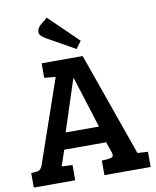

<svg xmlns="http://www.w3.org/2000/svg" viewBox="-97 -981 856 1055"><g transform="rotate(-10 331.0 -453.5)"><path d="M68 -112 229 -578 166 -584V-665H395L599 -88H600L657 -85V0H399V-81L437 -84Q454 -86 460 -92Q466 -98 461 -114L440 -176H206L176 -88L236 -85V0H5V-81L38 -84Q59 -86 68 -112ZM323 -553 230 -268H416L326 -553ZM237 -907 399 -750 369 -709 214 -796Q178 -816 178 -836Q178 -856 197 -874Z"/></g></svg>

Font: Bree Serif
Style: Regular
Weight: 400
Designer: Veronika Burian, Jos Scaglione
Foundry: TypeTogether
Version: Version 1.001